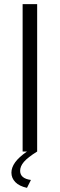

<svg xmlns="http://www.w3.org/2000/svg" viewBox="-20 -730 288 925"><path d="M110 175Q73 167 54 147.5Q35 128 35 102Q35 77 53 52Q71 27 110 0H89V-710H159V0Q114 28 95.5 49.5Q77 71 77 93Q77 130 129 137L110 175Z"/></svg>

Font: Boldmen
Style: Regular
Weight: 400
Designer: Matt McInerney, Pablo Impallari, Rodrigo Fuenzalida
Foundry: LIVING CONCEPT
Version: Version 1.000